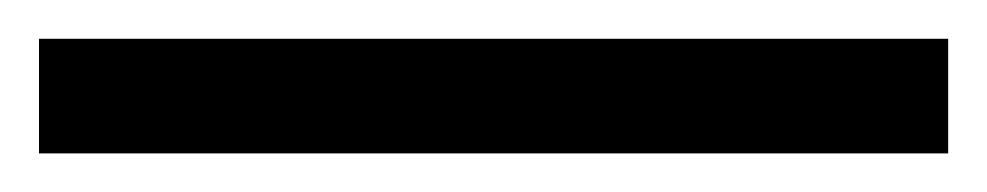

<svg xmlns="http://www.w3.org/2000/svg" viewBox="-25 63 509 99"><path d="M-4.9 83H463.9V142.1H-4.9Z"/></svg>

Font: Noto Serif Devanagari
Style: Regular
Weight: 400
Designer: Monotype Design Team
Foundry: Monotype Imaging Inc.
Version: Version 1.01